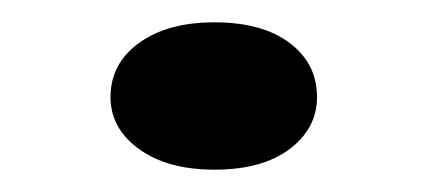

<svg xmlns="http://www.w3.org/2000/svg" viewBox="-20 -139 382 172"><path d="M79 -52Q79 -82 104.5 -100.5Q130 -119 172 -119Q215 -119 239.5 -100.5Q264 -82 264 -52Q264 -24 239.5 -5.5Q215 13 172 13Q130 13 104.5 -5.5Q79 -24 79 -52Z"/></svg>

Font: BioRhyme Expanded
Style: Regular
Weight: 400
Width: 7
Designer: Aoife Mooney
Foundry: Aoife Mooney Type
Version: Version 1.000